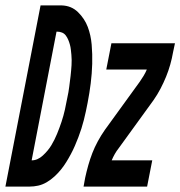

<svg xmlns="http://www.w3.org/2000/svg" viewBox="-70 -690 667 710"><path d="M-50 0 80 -670H158Q194 -669 218.5 -645Q243 -621 254.5 -590.5Q266 -560 269 -525Q272 -490 271 -454Q270 -418 265.5 -382Q261 -346 254 -310Q251 -294 247.5 -278Q244 -262 240 -246Q236 -230 231 -214.5Q226 -199 220 -183Q214 -167 207 -151Q200 -135 192 -120Q184 -105 175 -90.5Q166 -76 155.5 -63Q145 -50 131.5 -37.5Q118 -25 102.5 -16Q87 -7 71 -3.5Q55 0 39 0ZM47 -97Q69 -97 88.5 -115Q108 -133 120 -153Q132 -173 141 -195Q150 -217 157.5 -239.5Q165 -262 170 -284.5Q175 -307 179 -329Q181 -339 183 -349Q185 -359 186 -369Q187 -379 188.5 -389Q190 -399 191 -409Q192 -419 193 -429Q194 -439 194.5 -448.5Q195 -458 195 -468Q195 -478 194 -487.5Q193 -497 192 -506.5Q191 -516 188.5 -525Q186 -534 182.5 -542.5Q179 -551 173.5 -558.5Q168 -566 159.5 -569.5Q151 -573 141 -573H139ZM239 0 245 -33Q250 -56 256.5 -79Q263 -102 271.5 -124Q280 -146 292 -168Q304 -190 318 -210L447 -388Q454 -398 461 -409.5Q468 -421 473 -433H323L342 -530H577L570 -497Q566 -474 559.5 -451Q553 -428 544 -406Q535 -384 523.5 -362Q512 -340 498 -320L369 -142Q361 -132 354.5 -120.5Q348 -109 343 -97H493L474 0Z"/></svg>

Font: Lode Term
Style: Bold Italic
Weight: 700
Italic angle: -11°
Monospace: yes
Designer: Belleve Invis
Foundry: Belleve Invis
Version: Version 29.2.0